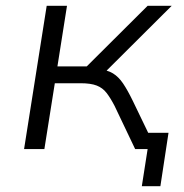

<svg xmlns="http://www.w3.org/2000/svg" viewBox="-20 -514 634 662"><path d="M469 128 489 0H453L462 -56H561L533 128ZM63 0 141 -494H211L178 -285H279L489 -494H572L334 -257L318 -276Q350 -273 369.5 -261Q389 -249 404.5 -226Q420 -203 438 -166L518 0H446L375 -149Q361 -176 347.5 -193.5Q334 -211 313.5 -219Q293 -227 258 -227H169L133 0Z"/></svg>

Font: Nunito Sans 7pt Light
Style: Italic
Weight: 300
Italic angle: -9°
Designer: Vernon Adams
Foundry: Vernon Adams
Version: Version 3.101;gftools[0.9.27]